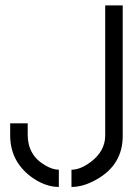

<svg xmlns="http://www.w3.org/2000/svg" viewBox="-20 -704 521 728"><path d="M18.6 -188.5V-236.3H85V-193.4Q85 -115.2 151.4 -77.1Q179.7 -60.5 203.1 -60.5V4.9Q149.4 4.9 94.7 -36.1Q19.5 -94.7 18.6 -188.5ZM251 4.9V-60.5Q285.2 -60.5 325.2 -90.8Q377.9 -130.9 378.9 -188.5V-683.6H445.3V-188.5Q445.3 -80.1 347.7 -24.4Q296.9 4.9 251 4.9Z"/></svg>

Font: Post No Bills Colombo
Style: Medium
Weight: 600
Designer: Kosala Senevirathne, Siva Puranthara, Lasantha Premarathna, Tharique Azeez
Foundry: Mooniak
Version: Version 1.220 ; ttfautohint (v1.5)